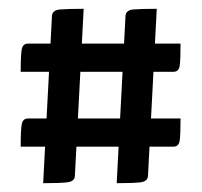

<svg xmlns="http://www.w3.org/2000/svg" viewBox="-20 -523 458 436"><path d="M245 -107 265 -487Q266 -500 282.5 -501.5Q299 -503 336 -503L316 -123Q315 -111 299 -109Q283 -107 245 -107ZM78 -107 98 -487Q99 -500 116 -501.5Q133 -503 170 -503L150 -123Q149 -111 133 -109Q117 -107 78 -107ZM27 -190Q27 -229 29.5 -241.5Q32 -254 44 -254H390Q390 -217 388 -203.5Q386 -190 374 -190ZM27 -360Q27 -399 29.5 -411.5Q32 -424 44 -424H390Q390 -387 388 -373.5Q386 -360 374 -360Z"/></svg>

Font: Yanone Kaffeesatz ExtraLight
Style: Regular
Weight: 400
Version: Version 2.003